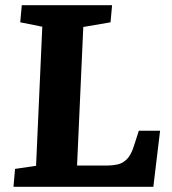

<svg xmlns="http://www.w3.org/2000/svg" viewBox="-20 -720 664 740"><path d="M38 -69 119 -81 143 -617 58 -634 64 -700H412L406 -634L301 -616L277 -82H390Q414 -82 434 -86.5Q454 -91 470 -107.5Q486 -124 497 -160L515 -216H597L571 0H32Z"/></svg>

Font: Literata 12pt
Style: Bold Italic
Weight: 700
Italic angle: -2°
Designer: Latin by Veronika Burian and Jose Scaglione. Greek by Irene Vlachou. Cyrillic by Vera Evstafieva
Foundry: TypeTogether
Version: Version 3.002